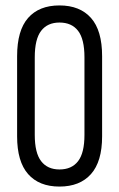

<svg xmlns="http://www.w3.org/2000/svg" viewBox="-20 -681 439 707"><path d="M199 6Q124 6 83.5 -40Q43 -86 43 -179V-474Q43 -569 83.5 -615Q124 -661 199 -661Q274 -661 315 -615Q356 -569 356 -474V-179Q356 -86 315 -40Q274 6 199 6ZM199 -57Q244 -57 267.5 -87.5Q291 -118 291 -184V-470Q291 -537 267.5 -567.5Q244 -598 199 -598Q155 -598 131.5 -567.5Q108 -537 108 -470V-184Q108 -118 131.5 -87.5Q155 -57 199 -57Z"/></svg>

Font: Sofia Sans Extra Condensed
Style: Regular
Weight: 400
Designer: Botio Nikoltchev, Ani Petrova
Foundry: lettersoup
Version: Version 4.101